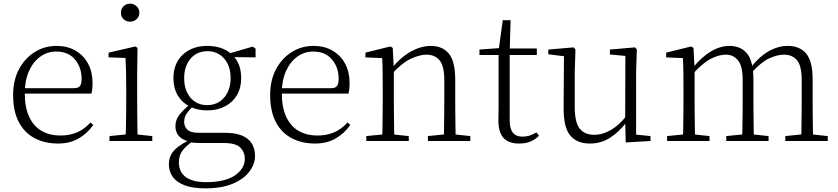

<svg xmlns="http://www.w3.org/2000/svg" viewBox="-20 -774 4599 1054"><path d="M298 14Q227 14 171 -15Q115 -44 83.5 -103.5Q52 -163 52 -252Q52 -334 84.5 -394.5Q117 -455 171 -488.5Q225 -522 289 -522Q351 -522 395.5 -495.5Q440 -469 464 -423.5Q488 -378 488 -320Q488 -283 482 -260H82V-290H387Q411 -290 419.5 -302.5Q428 -315 428 -341Q428 -404 391.5 -447.5Q355 -491 288 -491Q240 -491 201 -463Q162 -435 139 -383.5Q116 -332 116 -263Q116 -183 141 -131Q166 -79 210 -54.5Q254 -30 311 -30Q364 -30 404.5 -48Q445 -66 477 -102L492 -88Q459 -41 411 -13.5Q363 14 298 14Z M581 0V-27L692 -38H711L816 -27V0ZM669 0Q670 -24 671 -64.5Q672 -105 672.5 -149Q673 -193 673 -226V-281Q673 -332 672 -375Q671 -418 669 -456L576 -459V-485L723 -519L735 -511L733 -377V-226Q733 -193 733.5 -149Q734 -105 734.5 -64.5Q735 -24 736 0ZM694 -655Q673 -655 658.5 -668.5Q644 -682 644 -704Q644 -726 658.5 -740Q673 -754 694 -754Q714 -754 729.5 -740Q745 -726 745 -704Q745 -682 729.5 -668.5Q714 -655 694 -655Z M1107 260Q1037 260 993 243Q949 226 928 196.5Q907 167 907 128Q907 80 940.5 47Q974 14 1038 -13L1044 -3Q1001 27 981.5 53Q962 79 962 117Q962 171 1000.5 198.5Q1039 226 1111 226Q1216 226 1270 188.5Q1324 151 1324 97Q1324 61 1299 36Q1274 11 1207 11H1081Q1064 11 1048 10Q1032 9 1018 5V3Q943 -15 943 -82Q943 -113 962 -140Q981 -167 1023 -201V-210L1047 -198Q1018 -170 1004.5 -150.5Q991 -131 991 -105Q991 -79 1009 -62Q1027 -45 1068 -45H1215Q1270 -45 1306.5 -30.5Q1343 -16 1361.5 12.5Q1380 41 1380 83Q1380 127 1349 168Q1318 209 1257.5 234.5Q1197 260 1107 260ZM1118 -168Q1062 -168 1020 -190Q978 -212 955 -251.5Q932 -291 932 -345Q932 -426 983.5 -474Q1035 -522 1118 -522Q1160 -522 1194.5 -510Q1229 -498 1252 -475L1254 -473Q1304 -428 1304 -345Q1304 -291 1280.5 -251.5Q1257 -212 1215 -190Q1173 -168 1118 -168ZM1117 -197Q1175 -197 1210.5 -238.5Q1246 -280 1246 -346Q1246 -412 1210.5 -452.5Q1175 -493 1119 -493Q1061 -493 1026 -452Q991 -411 991 -345Q991 -279 1025.5 -238Q1060 -197 1117 -197ZM1223 -461V-478H1229L1367 -518L1383 -507V-459Z M1709 14Q1638 14 1582 -15Q1526 -44 1494.5 -103.5Q1463 -163 1463 -252Q1463 -334 1495.5 -394.5Q1528 -455 1582 -488.5Q1636 -522 1700 -522Q1762 -522 1806.5 -495.5Q1851 -469 1875 -423.5Q1899 -378 1899 -320Q1899 -283 1893 -260H1493V-290H1798Q1822 -290 1830.5 -302.5Q1839 -315 1839 -341Q1839 -404 1802.5 -447.5Q1766 -491 1699 -491Q1651 -491 1612 -463Q1573 -435 1550 -383.5Q1527 -332 1527 -263Q1527 -183 1552 -131Q1577 -79 1621 -54.5Q1665 -30 1722 -30Q1775 -30 1815.5 -48Q1856 -66 1888 -102L1903 -88Q1870 -41 1822 -13.5Q1774 14 1709 14Z M1991 0V-27L2101 -38H2121L2224 -27V0ZM2078 0Q2079 -24 2079.5 -64.5Q2080 -105 2080.5 -149Q2081 -193 2081 -226V-281Q2081 -333 2080.5 -375.5Q2080 -418 2078 -455L1986 -459V-485L2123 -519L2136 -511L2142 -393V-392V-226Q2142 -193 2142.5 -149Q2143 -105 2143.5 -64.5Q2144 -24 2145 0ZM2329 0V-27L2438 -38H2459L2562 -27V0ZM2416 0Q2417 -24 2417.5 -64Q2418 -104 2418.5 -148Q2419 -192 2419 -226V-334Q2419 -412 2393 -443Q2367 -474 2321 -474Q2286 -474 2237.5 -452.5Q2189 -431 2131 -368L2121 -398H2129Q2183 -463 2238 -492.5Q2293 -522 2345 -522Q2409 -522 2444 -479.5Q2479 -437 2479 -335V-226Q2479 -192 2479.5 -148Q2480 -104 2480.5 -64Q2481 -24 2482 0Z M2747 -472V-508H2927V-472ZM2830 14Q2771 14 2743.5 -17.5Q2716 -49 2716 -112Q2716 -135 2716.5 -152.5Q2717 -170 2717 -196V-472H2612V-502L2737 -511L2717 -496L2740 -663H2783L2778 -493V-481V-115Q2778 -67 2795.5 -45.5Q2813 -24 2847 -24Q2870 -24 2887.5 -30Q2905 -36 2925 -47L2939 -29Q2919 -8 2892 3Q2865 14 2830 14Z M3218 14Q3148 14 3110.5 -30Q3073 -74 3074 -185L3076 -478L3095 -463L2990 -476V-502L3129 -514L3139 -502L3135 -377V-188Q3135 -103 3162 -68.5Q3189 -34 3241 -34Q3289 -34 3334.5 -61Q3380 -88 3418 -137L3437 -103H3419Q3380 -51 3330 -18.5Q3280 14 3218 14ZM3415 8 3412 -116V-117L3413 -467L3328 -475V-502L3466 -514L3476 -502L3472 -377V-35L3551 -27V0Z M3642 0V-27L3752 -38H3772L3875 -27V0ZM3729 0Q3730 -24 3730.5 -64.5Q3731 -105 3731.5 -149Q3732 -193 3732 -226V-282Q3732 -333 3731.5 -375.5Q3731 -418 3729 -455L3637 -459V-485L3774 -519L3787 -511L3793 -396V-393V-226Q3793 -193 3793.5 -149Q3794 -105 3794.5 -64.5Q3795 -24 3796 0ZM3967 0V-27L4076 -38H4097L4199 -27V0ZM4054 0Q4055 -24 4055.5 -64Q4056 -104 4056.5 -148Q4057 -192 4057 -226V-334Q4057 -411 4031.5 -442.5Q4006 -474 3965 -474Q3927 -474 3882.5 -451.5Q3838 -429 3782 -367L3771 -398H3780Q3830 -460 3881.5 -491Q3933 -522 3985 -522Q4047 -522 4081.5 -479.5Q4116 -437 4116 -335V-226Q4116 -192 4116.5 -148Q4117 -104 4117.5 -64Q4118 -24 4119 0ZM4291 0V-27L4400 -38H4420L4524 -27V0ZM4377 0Q4379 -24 4379.5 -64Q4380 -104 4380.5 -148Q4381 -192 4381 -226V-334Q4381 -413 4355 -443.5Q4329 -474 4284 -474Q4247 -474 4202.5 -453.5Q4158 -433 4105 -374L4093 -404H4101Q4150 -465 4201 -493.5Q4252 -522 4305 -522Q4370 -522 4405.5 -480Q4441 -438 4441 -338V-226Q4441 -192 4441.5 -148Q4442 -104 4442.5 -64Q4443 -24 4444 0Z"/></svg>

Font: Noto Serif JP ExtraLight
Style: Regular
Weight: 200
Designer: Ryoko NISHIZUKA  (kana & ideographs); Frank Grießhammer (Latin, Greek & Cyrillic); Wenlong ZHANG  (bopomofo); Sandoll Co
Foundry: Adobe
Version: Version 2.002-H1;hotconv 1.1.0;makeotfexe 2.6.0